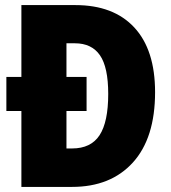

<svg xmlns="http://www.w3.org/2000/svg" viewBox="-20 -734 671 754"><path d="M276 -714Q426 -714 507.5 -626Q589 -538 589 -372Q589 -192 502 -96Q415 0 263 0H64V-298H5V-432H64V-714ZM274 -564H241V-432H320V-298H241V-151H263Q337 -151 371 -203Q405 -255 405 -365Q405 -470 372.5 -517Q340 -564 274 -564Z"/></svg>

Font: Noto Sans Lao Looped Condensed Black
Style: Regular
Weight: 900
Width: 3
Designer: Mark Frömberg, Ben Mitchell
Foundry: The Fontpad Ltd
Version: Version 1.002; ttfautohint (v1.8.4.7-5d5b)